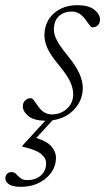

<svg xmlns="http://www.w3.org/2000/svg" viewBox="-84 -456 406 741"><path d="M34.5 -77Q41 -77 47.2 -68.2Q53.5 -59.5 64.5 -44Q85.5 -14.5 115.5 -14.5Q150.5 -14.5 174.5 -36.5Q198.5 -58.5 198.5 -92.5Q198.5 -115 187 -140.2Q175.5 -165.5 143 -205Q110 -244.5 98.8 -270.5Q87.5 -296.5 87.5 -319Q87.5 -371.5 123.2 -403.8Q159 -436 214.5 -436Q258 -436 280 -418.5Q302 -401 302 -380Q302 -367.5 294.2 -359Q286.5 -350.5 272.5 -350.5Q267.5 -350.5 261.8 -358.8Q256 -367 245 -381.5Q223 -411.5 193.5 -411.5Q163 -411.5 143.5 -393.8Q124 -376 124 -341.5Q124 -323 135.5 -300.5Q147 -278 178 -240Q209 -202 222.2 -172.5Q235.5 -143 235.5 -116Q235.5 -70.5 203.5 -35Q171.5 0.5 119 8L56 76.5Q98 89.5 115 109.8Q132 130 132 152Q132 199.5 93 232.2Q54 265 -3.5 265Q-36 265 -49.8 255Q-63.5 245 -63.5 232.5Q-63.5 222.5 -56.8 215.2Q-50 208 -40 208Q-28.5 208 -21.5 215.8Q-14.5 223.5 -5.5 231.2Q3.5 239 21 239Q54 239 74 221Q94 203 94 174.5Q94 153 73.2 137Q52.5 121 2 110L3.5 105L90.5 10Q47 9.5 25.5 -8.2Q4 -26 4 -46Q4 -59 12.8 -68Q21.5 -77 34.5 -77Z"/></svg>

Font: Newsreader Text Light
Style: Italic
Weight: 300
Italic angle: -17°
Designer: Hugues Gentile
Foundry: Production Type
Version: Version 1.001